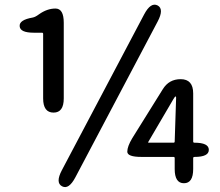

<svg xmlns="http://www.w3.org/2000/svg" viewBox="-20 -773 928 810"><path d="M242 13Q213 -2 241 -55L588 -712Q616 -765 645 -750Q673 -735 645 -682L298 -25Q270 28 242 13ZM756 0Q717 0 717 -60V-106Q717 -111 712 -111H577Q517 -111 517 -133Q517 -155 538 -190L667 -397Q693 -439 742 -439Q795 -439 795 -379V-176Q795 -171 800 -171Q861 -171 861 -141Q861 -111 801 -111Q795 -111 795 -106V-60Q795 0 756 0ZM606 -175Q603 -171 608 -171H712Q717 -171 717 -176L723 -361Q723 -366 720.5 -366Q718 -366 711 -354ZM206 -298Q162 -298 162 -358V-630Q162 -635 157 -635H123Q65 -635 63 -662Q60 -689 118 -699Q129 -701 145 -713Q179 -737 214 -737Q249 -737 249 -677V-358Q249 -298 206 -298Z"/></svg>

Font: Resource Han Rounded CN Medium
Style: Regular
Weight: 500
Designer: Cyano Hao (round all glyphs); Ryoko NISHIZUKA 西塚涼子 (kana, bopomofo & ideographs); Paul D. Hunt (Latin, Greek & Cyrillic)
Foundry: Cyano Hao
Version: 0.990